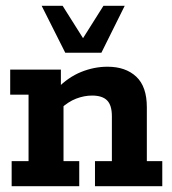

<svg xmlns="http://www.w3.org/2000/svg" viewBox="-20 -639 592 659"><path d="M20 0V-86H78V-314H15V-400H189V-337L176 -335Q214 -374 258.5 -392Q303 -410 349 -410Q411 -410 447.5 -376Q484 -342 484 -271V-86H537V0H306V-86H364V-240Q364 -278 347.5 -294.5Q331 -311 296 -311Q269 -311 241.5 -300.5Q214 -290 187 -265L198 -298V-86H252V0ZM204 -458 123 -619H195L265 -508L335 -619H408L328 -458Z"/></svg>

Font: Rokkitt
Style: Bold
Weight: 700
Designer: Vernon Adams
Foundry: Vernon Adams
Version: Version 3.103